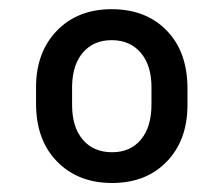

<svg xmlns="http://www.w3.org/2000/svg" viewBox="-20 -741 495 424"><path d="M59.6 -548.3Q59.6 -625.5 105.5 -673.1Q151.4 -720.7 226.6 -720.7Q302.2 -720.7 348.1 -673.6Q394 -626.5 394 -545.4V-509.3Q394 -431.6 348.4 -384.3Q302.7 -336.9 227.5 -336.9Q152.3 -336.9 106 -384.3Q59.6 -431.6 59.6 -512.2ZM139.2 -509.3Q139.2 -460.4 162.8 -432.6Q186.5 -404.8 227.5 -404.8Q268.1 -404.8 291.3 -432.9Q314.5 -460.9 314.5 -510.3V-548.3Q314.5 -596.7 290.8 -624.5Q267.1 -652.3 226.6 -652.3Q187 -652.3 163.6 -625.5Q140.1 -598.6 139.2 -551.3Z"/></svg>

Font: Vazir FD
Style: FD
Weight: 400
Foundry: Based on Dejavu fonts, by Saber Rastikerdar
Version: Version 26.0.0